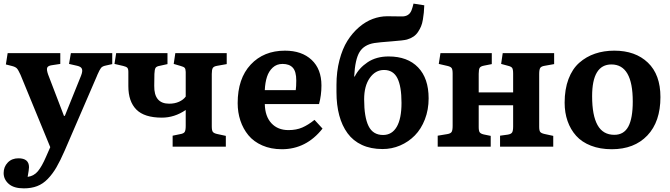

<svg xmlns="http://www.w3.org/2000/svg" viewBox="-20 -805 3679 1054"><path d="M110.8 229Q55.7 229 27.8 204.3Q0 179.7 0 145Q0 110.8 22.5 87.4Q44.9 64 81.1 64Q139.2 64 139.2 112.8Q139.2 125 131.8 166Q166.5 161.1 188.2 134.8Q210 108.4 232.9 55.2L255.9 2.9L92.8 -394Q80.6 -420.9 72.8 -429.4Q64.9 -438 44.9 -442.9L12.2 -451.2L22 -513.2H311V-454.1L263.2 -446.8Q243.2 -443.8 239 -433.1Q234.9 -422.4 244.1 -396L331.1 -168.9H335.9L424.8 -389.2Q434.6 -414.1 429.9 -426.5Q425.3 -439 403.8 -443.8L358.9 -454.1L369.1 -513.2H596.2V-453.1L559.1 -444.8Q542 -441.4 534.4 -431.9Q526.9 -422.4 515.1 -395.5Q514.6 -394 514.4 -393.6Q514.2 -393.1 513.7 -392.1Q513.2 -391.1 512.9 -390.1Q512.7 -389.2 512.2 -388.2L335 22Q311 77.1 289.8 113.5Q268.6 149.9 242.2 177.2Q215.8 204.6 183.8 216.8Q151.9 229 110.8 229Z M927.7 0V-60.1L969.7 -68.8Q988.3 -71.8 993.9 -80.8Q999.5 -89.8 999.5 -113.8V-201.2Q938 -159.2 868.7 -159.2Q772.5 -159.2 728.5 -203.6Q684.6 -248 684.6 -332V-410.2Q684.6 -426.8 679 -432.9Q673.3 -439 656.7 -442.9L608.4 -454.1L617.7 -513.2H899.4V-453.1L857.4 -443.8Q838.9 -440.9 833.7 -432.1Q828.6 -423.3 827.6 -398.9L826.7 -334Q825.2 -235.8 908.7 -235.8Q939.5 -235.8 963.1 -246.6Q986.8 -257.3 999.5 -274.9V-410.2Q999 -426.8 993.7 -432.6Q988.3 -438.5 971.7 -442.9L933.6 -454.1L942.4 -513.2H1224.6V-453.1L1172.4 -443.8Q1153.8 -440.9 1148.2 -431.9Q1142.6 -422.9 1142.6 -398.9V-111.8Q1142.6 -88.9 1148.2 -81.3Q1153.8 -73.7 1170.4 -69.8L1219.7 -59.1V0Z M1527.3 14.2Q1467.3 14.2 1419.9 -6.6Q1372.6 -27.3 1343.5 -62.7Q1314.5 -98.1 1299.6 -143.1Q1284.7 -188 1284.7 -238.8Q1284.7 -374 1356.2 -450.4Q1427.7 -526.9 1544.4 -526.9Q1636.7 -526.9 1690.7 -476.3Q1744.6 -425.8 1744.6 -335.9Q1744.6 -282.2 1731.4 -233.9H1433.6Q1435.1 -166 1470 -128.4Q1504.9 -90.8 1563.5 -90.8Q1606.9 -90.8 1639.4 -105Q1671.9 -119.1 1706.5 -147L1750.5 -99.1Q1661.1 14.2 1527.3 14.2ZM1433.6 -310.1H1603.5Q1606.4 -329.6 1606.4 -362.8Q1606.4 -412.6 1587.4 -433.3Q1568.4 -454.1 1531.2 -454.1Q1499 -454.1 1477.3 -434.1Q1455.6 -414.1 1445.6 -383.1Q1435.5 -352.1 1433.6 -310.1Z M2080.1 13.2Q2015.6 13.2 1967 -9.3Q1918.5 -31.7 1887.9 -73.5Q1857.4 -115.2 1842.3 -171.9Q1827.1 -228.5 1827.1 -299.8V-338.9Q1827.1 -412.1 1843.5 -474.9Q1859.9 -537.6 1887.2 -581.1Q1914.6 -624.5 1950.7 -655.5Q1986.8 -686.5 2026.4 -701.2Q2065.9 -715.8 2106 -715.8Q2159.2 -715.8 2184.1 -714.8Q2225.6 -713.4 2239.3 -749Q2245.1 -764.2 2250 -785.2L2309.1 -775.9Q2308.1 -751.5 2306.6 -735.6Q2305.2 -719.7 2301.5 -697.8Q2297.9 -675.8 2291.5 -660.6Q2285.2 -645.5 2275.1 -630.1Q2265.1 -614.7 2249.8 -604.2Q2234.4 -593.8 2213.9 -587.9Q2196.8 -583 2128.7 -577.9Q2060.5 -572.8 2035.2 -568.8Q1978.5 -559.6 1953.9 -519.5Q1929.2 -479.5 1924.3 -384.8H1927.2Q1950.7 -431.6 1998.3 -463.4Q2045.9 -495.1 2113.3 -495.1Q2217.3 -495.1 2275.1 -435.1Q2333 -375 2333 -265.1Q2333 -202.6 2312.5 -149.7Q2292 -96.7 2257.1 -61.3Q2222.2 -25.9 2176.5 -6.3Q2130.9 13.2 2080.1 13.2ZM2083 -64Q2131.8 -64 2158 -108.9Q2184.1 -153.8 2184.1 -240.2Q2184.1 -331.1 2161.4 -376Q2138.7 -420.9 2087.9 -420.9Q2041 -420.9 2010 -377.2Q1979 -333.5 1979 -259.8Q1979 -162.1 2003.2 -113Q2027.3 -64 2083 -64Z M2382.8 0V-60.1L2435.1 -68.8Q2453.6 -71.8 2459.2 -80.8Q2464.8 -89.8 2464.8 -113.8V-400.9Q2464.8 -423.8 2459.2 -431.4Q2453.6 -439 2437 -442.9L2388.7 -454.1L2397.9 -513.2H2679.7V-453.1L2637.7 -444.8Q2618.7 -441.4 2613.3 -432.6Q2607.9 -423.8 2607.9 -399.9V-297.9H2796.9V-400.9Q2796.9 -424.8 2791.3 -432.4Q2785.6 -439.9 2769 -443.8L2731 -454.1L2739.7 -513.2H3022V-453.1L2969.7 -443.8Q2951.2 -440.9 2945.6 -431.9Q2939.9 -422.9 2939.9 -398.9V-108.9Q2939.9 -87.9 2945.6 -80.8Q2951.2 -73.7 2967.8 -69.8L3017.1 -59.1V0H2725.1V-60.1L2767.1 -65.9Q2785.6 -68.8 2791.3 -77.9Q2796.9 -86.9 2796.9 -110.8V-227.1H2607.9V-107.9Q2607.9 -85.9 2613.5 -78.4Q2619.1 -70.8 2635.7 -66.9L2673.8 -59.1V0Z M3338.4 14.2Q3273.9 14.2 3223.9 -5.4Q3173.8 -24.9 3142.8 -59.6Q3111.8 -94.2 3095.7 -140.4Q3079.6 -186.5 3079.6 -241.2Q3079.6 -314.9 3100.8 -371.1Q3122.1 -427.2 3160.2 -460.7Q3198.2 -494.1 3246.6 -510.5Q3294.9 -526.9 3352.5 -526.9Q3467.8 -526.9 3536.6 -461.2Q3605.5 -395.5 3605.5 -272Q3605.5 -136.7 3533.7 -61.3Q3461.9 14.2 3338.4 14.2ZM3352.5 -64.9Q3404.8 -64.9 3429.2 -110.1Q3453.6 -155.3 3453.6 -248Q3453.6 -451.2 3336.4 -451.2Q3230.5 -451.2 3230.5 -276.9Q3230.5 -171.4 3260.3 -118.2Q3290 -64.9 3352.5 -64.9Z"/></svg>

Font: Literata Book
Style: Bold
Weight: 700
Designer: Latin by Veronika Burian and Jose Scaglione. Greek by Irene Vlachou. Cyrillic by Vera Evstafieva
Foundry: TypeTogether
Version: Version 2.003;PS 002.003;hotconv 1.0.88;makeotf.lib2.5.64775